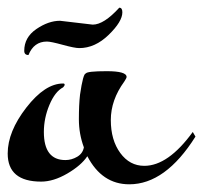

<svg xmlns="http://www.w3.org/2000/svg" viewBox="-20 -453 528 499"><path d="M136 -399 221 -389Q250 -389 290 -433Q298 -433 298 -421Q298 -397 262.5 -362.5Q227 -328 186 -328Q174 -328 143 -336.5Q112 -345 102 -345Q68 -345 54 -310Q43 -310 43 -321Q43 -356 74.5 -377.5Q106 -399 136 -399ZM203 -262Q206 -268 257.5 -268Q309 -268 309 -253Q309 -250 303 -241Q268 -193 268 -141Q268 -89 292.5 -55.5Q317 -22 355 -22Q417 -22 481 -110L488 -98Q410 26 316 26Q245 26 207 -47Q191 -23 155 -2Q119 19 87 19Q0 19 0 -54Q0 -111 48.5 -173.5Q97 -236 144 -236Q148 -236 148 -233Q148 -230 144 -226Q123 -215 108.5 -180.5Q94 -146 94 -110Q94 -37 150 -37Q166 -37 180.5 -45.5Q195 -54 198 -70Q185 -105 185 -143Q185 -181 188 -207Q196 -262 203 -262Z"/></svg>

Font: Mr Bedfort
Style: Regular
Weight: 400
Designer: Alejandro Paul
Foundry: Alejandro Paul
Version: Version 1.000